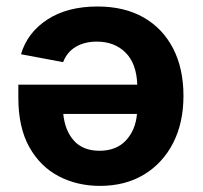

<svg xmlns="http://www.w3.org/2000/svg" viewBox="-20 -577 636 603"><path d="M286.6 -556.6Q370.1 -556.6 430.4 -522.5Q490.7 -488.3 523.4 -425.3Q556.2 -362.3 556.2 -275.9Q556.2 -191.4 523.7 -127.9Q491.2 -64.5 432.4 -28.8Q373.5 6.8 293.9 6.8Q222.7 6.8 164.6 -23.4Q106.4 -53.7 72 -115.2Q37.6 -176.8 37.6 -270V-311H411.1Q408.7 -377.9 374 -412.1Q339.4 -446.3 284.2 -446.3Q245.6 -446.3 218 -429.9Q190.4 -413.6 178.2 -381.8L45.9 -406.7Q65.9 -474.6 128.7 -515.6Q191.4 -556.6 286.6 -556.6ZM410.2 -219.2H178.7Q184.1 -166 212.6 -134.8Q241.2 -103.5 292.5 -103.5Q345.2 -103.5 375.5 -136Q405.8 -168.5 410.2 -219.2Z"/></svg>

Font: Inter
Style: Bold
Weight: 700
Designer: Rasmus Andersson
Foundry: rsms
Version: Version 4.001;git-9221beed3